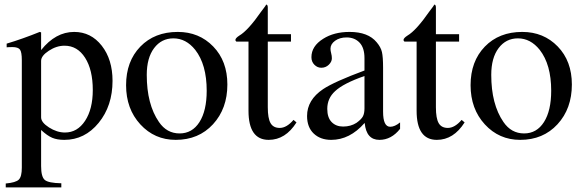

<svg xmlns="http://www.w3.org/2000/svg" viewBox="-20 -599 2540 836"><path d="M159 -458V-381Q222 -460 303 -460Q376 -460 423 -400Q470 -340 470 -247Q470 -138 409.5 -64Q349 10 260 10Q229 10 207.5 1Q186 -8 159 -33V124Q159 171 175 184.5Q191 198 247 199V217H5V200Q49 196 62 183Q75 170 75 131V-337Q75 -372 67 -383Q59 -394 34 -394Q18 -394 9 -393V-409Q79 -430 153 -460ZM159 -334V-88Q159 -66 193.5 -44Q228 -22 263 -22Q317 -22 350.5 -73Q384 -124 384 -207Q384 -295 350.5 -347.5Q317 -400 261 -400Q226 -400 192.5 -378Q159 -356 159 -334Z M970 -231Q970 -126 907.5 -58Q845 10 745 10Q653 10 591 -57.5Q529 -125 529 -228Q529 -332 591 -396Q653 -460 754 -460Q847 -460 908.5 -396.5Q970 -333 970 -231ZM880 -204Q880 -318 830 -382Q790 -432 735 -432Q683 -432 651 -389.5Q619 -347 619 -273Q619 -145 672 -68Q706 -18 762 -18Q817 -18 848.5 -67.5Q880 -117 880 -204Z M1258 -77 1271 -66Q1223 10 1150 10Q1062 10 1062 -117V-418H1009Q1005 -421 1005 -425Q1005 -433 1022 -444Q1060 -466 1119 -551Q1121 -554 1128.5 -563.5Q1136 -573 1139 -579Q1146 -579 1146 -566V-450H1247V-418H1146V-132Q1146 -84 1158 -63Q1170 -42 1198 -42Q1228 -42 1258 -77Z M1722 -66V-38Q1684 10 1632 10Q1575 10 1568 -63H1567Q1503 10 1422 10Q1375 10 1346 -17.5Q1317 -45 1317 -94Q1317 -164 1387 -211Q1435 -243 1567 -292V-346Q1567 -391 1545.5 -413.5Q1524 -436 1489 -436Q1459 -436 1439 -421.5Q1419 -407 1419 -387Q1419 -378 1422 -367Q1425 -356 1425 -345Q1425 -330 1411.5 -317Q1398 -304 1379 -304Q1362 -304 1349 -317Q1336 -330 1336 -350Q1336 -398 1387 -430Q1434 -460 1502 -460Q1583 -460 1620 -415Q1638 -394 1643 -372.5Q1648 -351 1648 -304V-113Q1648 -47 1679 -47Q1699 -47 1722 -66ZM1567 -127V-268Q1475 -236 1439 -202Q1405 -171 1405 -125Q1405 -87 1424 -67.5Q1443 -48 1474 -48Q1507 -48 1532 -64Q1553 -79 1560 -92Q1567 -105 1567 -127Z M1990 -77 2003 -66Q1955 10 1882 10Q1794 10 1794 -117V-418H1741Q1737 -421 1737 -425Q1737 -433 1754 -444Q1792 -466 1851 -551Q1853 -554 1860.5 -563.5Q1868 -573 1871 -579Q1878 -579 1878 -566V-450H1979V-418H1878V-132Q1878 -84 1890 -63Q1902 -42 1930 -42Q1960 -42 1990 -77Z M2470 -231Q2470 -126 2407.5 -58Q2345 10 2245 10Q2153 10 2091 -57.5Q2029 -125 2029 -228Q2029 -332 2091 -396Q2153 -460 2254 -460Q2347 -460 2408.5 -396.5Q2470 -333 2470 -231ZM2380 -204Q2380 -318 2330 -382Q2290 -432 2235 -432Q2183 -432 2151 -389.5Q2119 -347 2119 -273Q2119 -145 2172 -68Q2206 -18 2262 -18Q2317 -18 2348.5 -67.5Q2380 -117 2380 -204Z"/></svg>

Font: STIX Math
Style: Regular
Weight: 400
Designer: MicroPress Inc., with final additions and corrections provided by Coen Hoffman, Elsevier (retired)
Version: Version 1.1.1